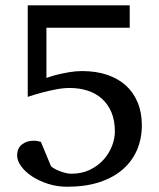

<svg xmlns="http://www.w3.org/2000/svg" viewBox="-20 -691 603 727"><path d="M517.1 -216.8Q517.1 -166 498.8 -123.3Q480.5 -80.6 444.8 -49.6Q409.2 -18.6 356.4 -1.2Q303.7 16.1 234.9 16.1Q195.8 16.1 161.4 4.9Q127 -6.3 101.1 -23.4Q75.2 -40.5 60.1 -61.5Q44.9 -82.5 44.9 -102.1Q44.9 -129.4 62.7 -143.8Q80.6 -158.2 107.9 -158.2Q116.2 -158.2 124 -156.5Q131.8 -154.8 134.8 -153.8L172.9 -62Q178.7 -56.2 188.5 -51Q198.2 -45.9 209 -42Q219.7 -38.1 230.5 -35.6Q241.2 -33.2 250 -33.2Q289.6 -33.2 320.3 -48.1Q351.1 -63 372.1 -86.4Q393.1 -109.9 404.1 -138.2Q415 -166.5 415 -192.9Q415 -234.9 401.9 -265.9Q388.7 -296.9 365.7 -317.4Q342.8 -337.9 311.5 -347.9Q280.3 -357.9 244.1 -357.9Q219.2 -357.9 191.7 -352.5Q164.1 -347.2 140.1 -340.8Q112.3 -333.5 85 -324.2V-670.9H471.2V-585.9H155.8V-396Q156.7 -396 168.5 -400.1Q180.2 -404.3 199.2 -408.9Q218.3 -413.6 242.2 -417.7Q266.1 -421.9 291 -421.9Q343.3 -421.9 385 -408Q426.8 -394 456.1 -367.7Q485.4 -341.3 501.2 -303.2Q517.1 -265.1 517.1 -216.8Z"/></svg>

Font: Charis SIL Eur
Style: Regular
Weight: 400
Foundry: SIL International
Version: Version 5.000